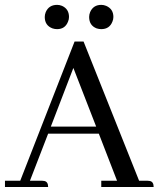

<svg xmlns="http://www.w3.org/2000/svg" viewBox="-20 -753 639 773"><path d="M598.6 0H387.7V-25.4H451.2L377.9 -214.8H173.8L100.6 -25.4H148.4C151.7 -25.4 154.9 -25.1 158.2 -24.4C168.6 -22.5 173.8 -14.3 173.8 0H0V-25.4H61.5L280.3 -585.9H316.4L540 -25.4H573.2C576.5 -25.4 579.8 -25.1 583 -24.4C593.4 -22.5 598.6 -14.3 598.6 0ZM367.2 -243.2 275.4 -479.5 184.6 -243.2ZM257.8 -684.6C257.8 -678.1 256.5 -671.9 253.9 -666C246.1 -645.8 231.4 -635.7 210 -635.7C203.5 -635.7 197.3 -636.7 191.4 -638.7C170.6 -646.5 160.2 -661.8 160.2 -684.6C160.2 -691.1 161.5 -697.6 164.1 -704.1C172.5 -723.6 187.8 -733.4 210 -733.4C216.5 -733.4 223 -732.1 229.5 -729.5C248.4 -721 257.8 -706.1 257.8 -684.6ZM436.5 -684.6C436.5 -678.1 435.2 -671.9 432.6 -666C424.8 -645.8 409.8 -635.7 387.7 -635.7C381.8 -635.7 375.7 -636.7 369.1 -638.7C349 -646.5 338.9 -661.8 338.9 -684.6C338.9 -691.1 340.2 -697.6 342.8 -704.1C351.2 -723.6 366.2 -733.4 387.7 -733.4C394.2 -733.4 400.7 -732.1 407.2 -729.5C426.8 -721 436.5 -706.1 436.5 -684.6Z"/></svg>

Font: Abhaya Libre
Style: Regular
Weight: 400
Designer: Pushpananda Ekanayake, Sol Matas, Pathum Egodawatta
Foundry: Mooniak
Version: Version 1.041; ; ttfautohint (v1.5)